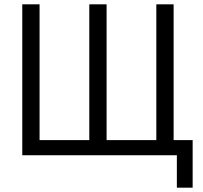

<svg xmlns="http://www.w3.org/2000/svg" viewBox="-20 -718 939 888"><path d="M798 150V0H83V-698H163V-70H393V-698H473V-70H703V-698H783V-70H871V150Z"/></svg>

Font: IBM Plex Sans Condensed
Style: Regular
Weight: 400
Width: 3
Designer: Mike Abbink, Paul van der Laan, Pieter van Rosmalen
Foundry: Bold Monday
Version: Version 3.201